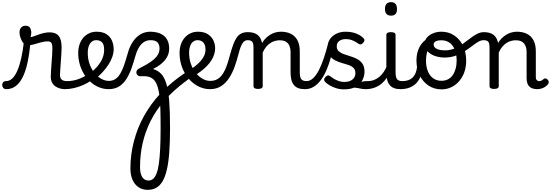

<svg xmlns="http://www.w3.org/2000/svg" viewBox="-114 -815 5141 1792"><path d="M-55 17Q-74 17 -83.5 5.5Q-93 -6 -93.5 -20.5Q-94 -35 -85 -46.5Q-76 -58 -57 -58Q-26 -58 0 -82Q26 -106 47 -153.5Q68 -201 84 -271Q100 -341 110 -433L170 -424Q161 -312 142.5 -229Q124 -146 96 -91.5Q68 -37 30.5 -10Q-7 17 -55 17ZM491 17Q468 17 445 10.5Q422 4 402.5 -9.5Q383 -23 371.5 -45.5Q360 -68 360 -100Q360 -125 362.5 -159Q365 -193 367.5 -230.5Q370 -268 372.5 -302Q375 -336 375 -361Q375 -400 365.5 -414.5Q356 -429 330 -429Q302 -429 266 -419Q230 -409 196 -399.5Q162 -390 141 -390Q123 -390 106.5 -409.5Q90 -429 79 -457.5Q68 -486 68 -513Q68 -531 74.5 -545Q81 -559 93.5 -567Q106 -575 124 -575Q155 -575 166.5 -555Q178 -535 178 -510Q178 -499 176 -488Q174 -477 171 -469Q181 -469 199.5 -475.5Q218 -482 242 -491Q266 -500 293.5 -506.5Q321 -513 348 -513Q388 -513 413 -498Q438 -483 449.5 -451.5Q461 -420 461 -369Q461 -346 458.5 -310.5Q456 -275 453.5 -237Q451 -199 448.5 -166Q446 -133 446 -115Q446 -84 463 -71Q480 -58 510 -58Q524 -58 531 -46.5Q538 -35 536.5 -20.5Q535 -6 524 5.5Q513 17 491 17Z M493 17Q474 17 467.5 5.5Q461 -6 465 -20.5Q469 -35 481 -46.5Q493 -58 512 -58Q568 -58 619.5 -77Q671 -96 708 -124Q722 -133 732 -128Q742 -123 747 -110.5Q752 -98 750.5 -84.5Q749 -71 738 -64Q706 -41 664.5 -22.5Q623 -4 579 6.5Q535 17 493 17Z M712 -121Q734 -136 753.5 -153.5Q773 -171 789 -189Q811 -214 826.5 -239.5Q842 -265 850 -292.5Q858 -320 858 -349Q858 -401 838 -420.5Q818 -440 784 -440Q770 -440 763.5 -452Q757 -464 757.5 -479.5Q758 -495 765.5 -507Q773 -519 787 -519Q844 -519 879.5 -496Q915 -473 931 -435.5Q947 -398 947 -355Q947 -321 934.5 -285Q922 -249 900 -214.5Q878 -180 849 -148Q828 -124 804 -103Q780 -82 754 -64Z M900 17Q854 17 811.5 0Q769 -17 733.5 -48Q698 -79 671.5 -121.5Q645 -164 630.5 -214.5Q616 -265 616 -321Q616 -364 628.5 -400.5Q641 -437 664 -463.5Q687 -490 718.5 -504.5Q750 -519 787 -519Q801 -519 807.5 -507Q814 -495 813.5 -479.5Q813 -464 805 -452Q797 -440 783 -440Q766 -440 752 -432.5Q738 -425 727.5 -410Q717 -395 711 -373.5Q705 -352 705 -323Q705 -266 722 -218Q739 -170 767.5 -134.5Q796 -99 831 -79.5Q866 -60 902 -60Q938 -60 964 -78Q990 -96 1009.5 -129.5Q1029 -163 1045 -209.5Q1061 -256 1077 -313Q1092 -368 1114.5 -407Q1137 -446 1165 -471Q1193 -496 1224.5 -507.5Q1256 -519 1290 -519Q1304 -519 1310.5 -507Q1317 -495 1317 -479.5Q1317 -464 1309.5 -452Q1302 -440 1288 -440Q1267 -440 1247 -432Q1227 -424 1209 -406.5Q1191 -389 1176 -361Q1161 -333 1150 -294Q1134 -236 1114.5 -180.5Q1095 -125 1067.5 -80.5Q1040 -36 999.5 -9.5Q959 17 900 17Z M1264 957Q1215 957 1178.5 932Q1142 907 1122.5 862Q1103 817 1103 757Q1103 737 1116.5 726Q1130 715 1148 713Q1166 711 1179.5 719Q1193 727 1193 746Q1193 805 1213.5 837.5Q1234 870 1272 870Q1297 870 1315.5 854Q1334 838 1347.5 803Q1361 768 1369 711Q1377 654 1381 571.5Q1385 489 1385 380Q1385 275 1382.5 196Q1380 117 1371.5 60Q1363 3 1346.5 -33Q1330 -69 1302.5 -86Q1275 -103 1233 -104Q1225 -104 1216.5 -104Q1208 -104 1199 -103Q1185 -102 1174.5 -109.5Q1164 -117 1160 -129Q1156 -141 1162 -154.5Q1168 -168 1188 -178Q1226 -197 1260 -217Q1294 -237 1320 -259Q1346 -281 1360.5 -306.5Q1375 -332 1375 -363Q1375 -398 1356.5 -419Q1338 -440 1290 -440Q1273 -440 1264.5 -452Q1256 -464 1255.5 -479.5Q1255 -495 1263.5 -507Q1272 -519 1290 -519Q1325 -519 1356.5 -510.5Q1388 -502 1412.5 -483.5Q1437 -465 1451 -434.5Q1465 -404 1465 -360Q1465 -332 1455.5 -305.5Q1446 -279 1427 -255.5Q1408 -232 1380.5 -211Q1353 -190 1317 -173V-170Q1360 -157 1389.5 -126.5Q1419 -96 1438 -35.5Q1457 25 1465 125.5Q1473 226 1473 380Q1473 508 1466 604.5Q1459 701 1443.5 768Q1428 835 1403.5 876.5Q1379 918 1344.5 937.5Q1310 957 1264 957Z M1193 746Q1193 764 1179.5 775Q1166 786 1148 788Q1130 790 1116.5 782.5Q1103 775 1103 757Q1103 691 1111.5 627.5Q1120 564 1136 503Q1152 442 1175 383.5Q1198 325 1228.5 270.5Q1259 216 1295.5 164.5Q1332 113 1375 67Q1413 26 1454.5 -11.5Q1496 -49 1541 -83Q1586 -117 1633 -147Q1644 -154 1655 -149.5Q1666 -145 1672 -134Q1678 -123 1676 -110Q1674 -97 1659 -86Q1614 -54 1572 -20Q1530 14 1492.5 49.5Q1455 85 1420 123Q1382 168 1350 215Q1318 262 1293 311.5Q1268 361 1249 413.5Q1230 466 1217.5 520.5Q1205 575 1199 631.5Q1193 688 1193 746Z M1642 -148Q1678 -174 1708 -198Q1738 -222 1759.5 -246.5Q1781 -271 1792.5 -297.5Q1804 -324 1804 -353Q1804 -396 1784 -418Q1764 -440 1730 -440Q1716 -440 1709.5 -452Q1703 -464 1703.5 -479.5Q1704 -495 1711.5 -507Q1719 -519 1733 -519Q1790 -519 1825.5 -496Q1861 -473 1877.5 -438Q1894 -403 1894 -365Q1894 -337 1885.5 -309Q1877 -281 1860 -253.5Q1843 -226 1817.5 -199.5Q1792 -173 1757.5 -147Q1723 -121 1679 -95Z M1846 17Q1800 17 1757.5 0Q1715 -17 1679.5 -48Q1644 -79 1617.5 -121.5Q1591 -164 1576.5 -214.5Q1562 -265 1562 -321Q1562 -364 1574.5 -400.5Q1587 -437 1610 -463.5Q1633 -490 1664.5 -504.5Q1696 -519 1733 -519Q1747 -519 1753.5 -507Q1760 -495 1759.5 -479.5Q1759 -464 1751 -452Q1743 -440 1729 -440Q1716 -440 1704 -435Q1692 -430 1682 -420.5Q1672 -411 1665.5 -397Q1659 -383 1655 -364.5Q1651 -346 1651 -323Q1651 -266 1668 -218Q1685 -170 1713.5 -134.5Q1742 -99 1777 -79.5Q1812 -60 1848 -60Q1889 -60 1918 -78Q1947 -96 1967.5 -128.5Q1988 -161 2003.5 -205.5Q2019 -250 2033 -304Q2048 -358 2062.5 -398Q2077 -438 2095 -464Q2113 -490 2138 -502.5Q2163 -515 2199 -515Q2213 -515 2219.5 -503.5Q2226 -492 2225.5 -477.5Q2225 -463 2217.5 -451.5Q2210 -440 2196 -440Q2182 -440 2170.5 -433Q2159 -426 2149 -411Q2139 -396 2130 -371Q2121 -346 2112 -310Q2097 -252 2076.5 -194Q2056 -136 2025 -88Q1994 -40 1950.5 -11.5Q1907 17 1846 17Z M2729 17Q2695 17 2670 7.5Q2645 -2 2629 -21.5Q2613 -41 2605.5 -70.5Q2598 -100 2598 -140V-326Q2598 -361 2587.5 -386.5Q2577 -412 2555 -425.5Q2533 -439 2496 -439Q2475 -439 2452.5 -433Q2430 -427 2409.5 -413.5Q2389 -400 2370.5 -378Q2352 -356 2338 -324V-11Q2338 2 2327 8.5Q2316 15 2294 15Q2273 15 2262.5 8.5Q2252 2 2252 -11V-369Q2252 -411 2240 -425.5Q2228 -440 2197 -440Q2182 -440 2175 -451.5Q2168 -463 2168 -477.5Q2168 -492 2176 -503.5Q2184 -515 2199 -515Q2226 -515 2247.5 -509.5Q2269 -504 2285.5 -492.5Q2302 -481 2313 -463.5Q2324 -446 2330 -422L2332 -414Q2346 -438 2365 -457Q2384 -476 2406.5 -490Q2429 -504 2454.5 -511.5Q2480 -519 2508 -519Q2560 -519 2599.5 -500Q2639 -481 2661.5 -440.5Q2684 -400 2684 -334V-140Q2684 -95 2697.5 -76.5Q2711 -58 2748 -58Q2762 -58 2769 -46.5Q2776 -35 2774.5 -20.5Q2773 -6 2762 5.5Q2751 17 2729 17Z M2734 17Q2720 17 2715 5.5Q2710 -6 2712.5 -20.5Q2715 -35 2724 -46.5Q2733 -58 2747 -58Q2780 -58 2809 -85.5Q2838 -113 2862.5 -161Q2887 -209 2908.5 -272.5Q2930 -336 2948 -408Q2953 -426 2966.5 -428.5Q2980 -431 2991.5 -423Q3003 -415 3000 -399Q2990 -338 2973.5 -277.5Q2957 -217 2934.5 -164Q2912 -111 2882.5 -70.5Q2853 -30 2816 -6.5Q2779 17 2734 17Z M3173 -16Q3208 -34 3232 -43Q3256 -52 3275.5 -55Q3295 -58 3315 -58Q3324 -58 3326 -46.5Q3328 -35 3324.5 -20.5Q3321 -6 3313.5 5.5Q3306 17 3297 17Q3273 17 3248.5 11.5Q3224 6 3200 3.5Q3176 1 3152 12ZM3098 19Q3058 19 3023 8Q2988 -3 2961 -19.5Q2934 -36 2918 -53Q2911 -61 2911.5 -72.5Q2912 -84 2925 -98Q2936 -109 2945 -111Q2954 -113 2965 -105Q3002 -77 3035.5 -63.5Q3069 -50 3100 -50Q3130 -50 3153 -59.5Q3176 -69 3189.5 -88Q3203 -107 3203 -133Q3203 -165 3184 -182.5Q3165 -200 3135.5 -209.5Q3106 -219 3073 -228.5Q3040 -238 3010.5 -253.5Q2981 -269 2962 -297Q2943 -325 2943 -373Q2943 -415 2964.5 -448Q2986 -481 3024.5 -500Q3063 -519 3113 -519Q3153 -519 3184.5 -510.5Q3216 -502 3239.5 -488.5Q3263 -475 3278 -459Q3289 -448 3287.5 -437.5Q3286 -427 3275 -415Q3264 -402 3253.5 -400.5Q3243 -399 3230 -408Q3202 -428 3174 -439Q3146 -450 3112 -450Q3076 -450 3052.5 -432.5Q3029 -415 3029 -383Q3029 -353 3047.5 -336.5Q3066 -320 3095.5 -309.5Q3125 -299 3158.5 -289Q3192 -279 3221.5 -263Q3251 -247 3269.5 -219.5Q3288 -192 3288 -146Q3288 -103 3267.5 -65Q3247 -27 3205 -4Q3163 19 3098 19Z M3298 17Q3284 17 3277.5 5.5Q3271 -6 3272.5 -20.5Q3274 -35 3285 -46.5Q3296 -58 3317 -58Q3350 -58 3378 -69Q3406 -80 3429 -100Q3452 -120 3469.5 -147Q3487 -174 3499 -205Q3505 -220 3516.5 -218.5Q3528 -217 3536.5 -207Q3545 -197 3542 -186Q3527 -138 3503.5 -100.5Q3480 -63 3449.5 -36.5Q3419 -10 3381 3.5Q3343 17 3298 17Z M3623 17Q3589 17 3564 7.5Q3539 -2 3523 -21.5Q3507 -41 3499.5 -70.5Q3492 -100 3492 -140V-489Q3492 -502 3502.5 -508.5Q3513 -515 3534 -515Q3556 -515 3567 -508.5Q3578 -502 3578 -489V-140Q3578 -95 3591.5 -76.5Q3605 -58 3642 -58Q3656 -58 3663 -46.5Q3670 -35 3668.5 -20.5Q3667 -6 3656 5.5Q3645 17 3623 17ZM3536 -669Q3508 -669 3493.5 -684.5Q3479 -700 3479 -731Q3479 -763 3493.5 -779Q3508 -795 3536 -795Q3563 -795 3577 -779Q3591 -763 3591 -731Q3592 -700 3577.5 -684.5Q3563 -669 3536 -669Z M3623 17Q3609 17 3602.5 5.5Q3596 -6 3597.5 -20.5Q3599 -35 3610 -46.5Q3621 -58 3642 -58Q3672 -58 3695.5 -66Q3719 -74 3736 -90Q3753 -106 3763.5 -130Q3774 -154 3778 -186Q3780 -201 3793 -205.5Q3806 -210 3818.5 -205.5Q3831 -201 3829 -186Q3825 -133 3808 -94.5Q3791 -56 3764 -31.5Q3737 -7 3701.5 5Q3666 17 3623 17Z M4006 19Q3939 19 3886 -16Q3833 -51 3803 -111.5Q3773 -172 3773 -250Q3773 -303 3789 -347.5Q3805 -392 3837 -424.5Q3869 -457 3918 -475.5Q3967 -494 4033 -494Q4046 -494 4049.5 -483Q4053 -472 4048.5 -461Q4044 -450 4031 -450Q4000 -450 3973.5 -441Q3947 -432 3926.5 -415Q3906 -398 3891.5 -374Q3877 -350 3869.5 -318.5Q3862 -287 3862 -250Q3862 -192 3879.5 -149.5Q3897 -107 3929.5 -84Q3962 -61 4006 -61Q4039 -61 4065.5 -74Q4092 -87 4110 -112Q4128 -137 4138 -172Q4148 -207 4148 -250Q4148 -308 4131 -350.5Q4114 -393 4082 -416Q4050 -439 4006 -439Q3987 -439 3978 -451Q3969 -463 3969 -479Q3969 -495 3978 -507Q3987 -519 4006 -519Q4073 -519 4125 -484.5Q4177 -450 4207 -389Q4237 -328 4237 -250Q4237 -203 4226 -162Q4215 -121 4194 -88Q4173 -55 4144.5 -31Q4116 -7 4081 6Q4046 19 4006 19Z M4035 -278Q3990 -278 3947.5 -292Q3905 -306 3877.5 -335.5Q3850 -365 3850 -410Q3850 -442 3872.5 -466.5Q3895 -491 3930.5 -505Q3966 -519 4004 -519Q4023 -519 4032.5 -507Q4042 -495 4042 -479Q4042 -463 4032.5 -451Q4023 -439 4004 -439Q3970 -439 3951.5 -428.5Q3933 -418 3933 -398Q3933 -385 3944 -372.5Q3955 -360 3978.5 -352.5Q4002 -345 4038 -345Q4087 -345 4127.5 -362Q4168 -379 4204 -404.5Q4240 -430 4272.5 -455.5Q4305 -481 4337 -498Q4369 -515 4403 -515Q4422 -515 4431 -503.5Q4440 -492 4439 -477.5Q4438 -463 4428.5 -451.5Q4419 -440 4400 -440Q4374 -440 4347 -423.5Q4320 -407 4289 -383Q4258 -359 4220.5 -335Q4183 -311 4137 -294.5Q4091 -278 4035 -278Z M4497 15Q4476 15 4465.5 8.5Q4455 2 4455 -11V-369Q4455 -411 4443 -425.5Q4431 -440 4400 -440Q4385 -440 4378 -451.5Q4371 -463 4371 -477.5Q4371 -492 4379 -503.5Q4387 -515 4402 -515Q4429 -515 4450.5 -509.5Q4472 -504 4488.5 -492.5Q4505 -481 4516 -463.5Q4527 -446 4533 -422L4535 -414Q4549 -438 4568 -457Q4587 -476 4609.5 -490Q4632 -504 4657.5 -511.5Q4683 -519 4711 -519Q4763 -519 4802.5 -500Q4842 -481 4864.5 -440.5Q4887 -400 4887 -334V-96Q4887 -83 4891 -74.5Q4895 -66 4902.5 -62Q4910 -58 4919 -58Q4928 -58 4935.5 -61Q4943 -64 4950 -69.5Q4957 -75 4964 -80Q4972 -86 4982 -82Q4992 -78 4999 -70Q5007 -60 5007.5 -50Q5008 -40 5002 -31Q4991 -16 4974.5 -5Q4958 6 4939 11.5Q4920 17 4900 17Q4874 17 4855 10Q4836 3 4824 -10Q4812 -23 4806.5 -42.5Q4801 -62 4801 -86V-326Q4801 -361 4790.5 -386.5Q4780 -412 4758 -425.5Q4736 -439 4699 -439Q4678 -439 4655.5 -433Q4633 -427 4612.5 -413.5Q4592 -400 4573.5 -378Q4555 -356 4541 -324V-11Q4541 2 4530 8.5Q4519 15 4497 15Z"/></svg>

Font: Playwrite ID
Style: Regular
Weight: 400
Designer: Veronika Burian, José Scaglione
Foundry: TypeTogether
Version: Version 1.002